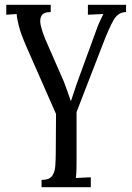

<svg xmlns="http://www.w3.org/2000/svg" viewBox="-20 -520 545 795"><path d="M152 255V225Q183 225 195 209.5Q207 194 209 166.5Q211 139 211 103L212 -48L91 -323Q66 -380 58 -412.5Q50 -445 49 -462L6 -459V-500H190V-470Q160 -470 151.5 -454.5Q143 -439 149 -413.5Q155 -388 167 -359L244 -183Q252 -163 259 -142.5Q266 -122 273 -102H274L298 -174L378 -393Q386 -417 395 -435Q404 -453 408 -462L344 -459V-500H502V-470Q469 -470 450 -436.5Q431 -403 405 -335L297 -56V149Q297 169 296.5 184.5Q296 200 294 217L356 214V255Z"/></svg>

Font: Lora
Style: Regular
Weight: 400
Designer: Olga Karpushina, Alexei Vanyashin (Cyrillic)
Foundry: Cyreal
Version: Version 3.005; ttfautohint (v1.8.4.7-5d5b)